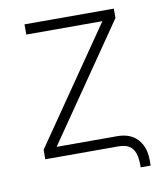

<svg xmlns="http://www.w3.org/2000/svg" viewBox="-75 -608 654 768"><g transform="rotate(-10 251.5 -224.0)"><path d="M434.6 98.1V88.4Q434.6 59.6 427.7 39.8Q420.9 20 404.8 10Q388.7 0 360.8 0H64.5V-38.6L385.3 -504.4H76.2V-545.9H439V-507.8L117.7 -41H361.8Q416 -41.5 445.3 -10Q474.6 21.5 475.1 72.8V98.1Z"/></g></svg>

Font: Inter Tight ExtraLight
Style: Regular
Weight: 250
Designer: Rasmus Andersson
Foundry: rsms
Version: Version 3.004